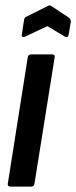

<svg xmlns="http://www.w3.org/2000/svg" viewBox="-20 -693 283 713"><path d="M19 0Q7 0 9 -11L83 -480Q85 -491 95 -491H173Q178 -491 181 -488.5Q184 -486 183 -480L108 -11Q106 0 96 0ZM73 -557Q67 -554 63.5 -556.5Q60 -559 61 -564L69 -617Q70 -623 71.5 -626Q73 -629 78 -631L158 -671Q165 -675 170 -671L235 -628Q244 -621 243 -612L235 -565Q233 -551 221 -557L156 -596Z"/></svg>

Font: Sofia Sans Extra Condensed
Style: Bold Italic
Weight: 700
Italic angle: -9°
Designer: Botio Nikoltchev, Ani Petrova
Foundry: lettersoup
Version: Version 4.101